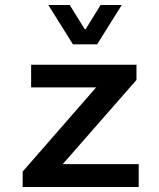

<svg xmlns="http://www.w3.org/2000/svg" viewBox="-20 -751 639 771"><path d="M71 0H537V-92H232L528 -430V-491H105V-400H366L71 -62ZM273 -573H370L469 -731H384L324 -634H320L260 -731H174Z"/></svg>

Font: Source Code Pro Semibold
Style: Regular
Weight: 600
Monospace: yes
Designer: Paul D. Hunt
Foundry: Adobe Systems Incorporated
Version: Version 1.017;PS 1.000;hotconv 1.0.70;makeotf.lib2.5.5900